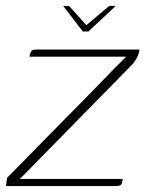

<svg xmlns="http://www.w3.org/2000/svg" viewBox="-25 -627 490 647"><path d="M188 -607H208L266 -542L343 -607H365L273 -521H254ZM42 -24H389Q387 -16 386 -11Q385 -6 381.5 -3.5Q378 -1 372.5 -0.5Q367 0 356 0H-5L-1 -28Q-1 -28 18.5 -47.5Q38 -67 70 -100Q102 -133 141.5 -173Q181 -213 222 -254.5Q263 -296 299 -333Q335 -370 361 -397Q376 -411 386 -421.5Q396 -432 400 -436H74Q76 -444 77.5 -449Q79 -454 83 -457Q87 -460 97 -460H445Q445 -459 444 -453.5Q443 -448 440 -440.5Q437 -433 431.5 -424Q426 -415 418 -407L50 -32Z"/></svg>

Font: Genos Thin ExtraLight
Style: Italic
Weight: 250
Italic angle: -8°
Version: Version 1.010